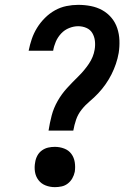

<svg xmlns="http://www.w3.org/2000/svg" viewBox="-20 -763 540 791"><path d="M180 -225Q185 -257 193 -287.5Q201 -318 217.5 -347Q234 -376 256.5 -400.5Q279 -425 303 -448.5Q327 -472 346 -500Q365 -528 370 -559Q373 -577 371 -594.5Q369 -612 360.5 -626.5Q352 -641 336 -648Q320 -655 302 -655Q284 -655 265 -647.5Q246 -640 232 -625Q218 -610 210 -591.5Q202 -573 199 -554Q199 -554 199 -554Q199 -554 199 -554H98Q98 -554 98 -554Q98 -554 98 -554Q98 -554 98 -554Q98 -554 98 -554Q103 -579 111 -602.5Q119 -626 132.5 -648Q146 -670 165 -689Q184 -708 206.5 -720.5Q229 -733 253.5 -738Q278 -743 302 -743Q329 -743 354.5 -738Q380 -733 401.5 -721Q423 -709 439 -690Q455 -671 463 -647Q471 -623 472 -597Q473 -571 469 -545Q465 -522 457.5 -500Q450 -478 439.5 -457Q429 -436 415 -416Q401 -396 384.5 -378.5Q368 -361 349.5 -345.5Q331 -330 316 -311Q301 -292 293.5 -270Q286 -248 282 -225ZM206 8Q186 8 168 1Q150 -6 138.5 -21Q127 -36 124 -55.5Q121 -75 125 -95Q127 -109 134 -122Q141 -135 153 -143.5Q165 -152 178.5 -155Q192 -158 206 -158Q226 -158 244.5 -151Q263 -144 274 -129Q285 -114 288 -94.5Q291 -75 288 -55Q285 -41 278 -28.5Q271 -16 259.5 -7Q248 2 234 5Q220 8 206 8Z"/></svg>

Font: Iosevka Slab Semibold
Style: Italic
Weight: 600
Italic angle: -9°
Monospace: yes
Designer: Belleve Invis
Foundry: Belleve Invis
Version: Version 11.1.1; ttfautohint (v1.8.3)